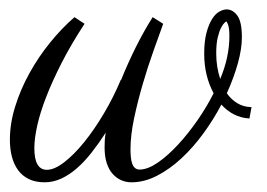

<svg xmlns="http://www.w3.org/2000/svg" viewBox="-40 -374 553 398"><path d="M135.3 -324.7Q107.4 -282.2 87.9 -243.9Q68.4 -205.6 55.7 -172.9Q43 -140.1 37.1 -113.3Q31.2 -86.4 31.2 -66.9Q31.2 -22 57.1 -22Q72.8 -22 93 -37.6Q113.3 -53.2 134.3 -79.1Q155.3 -105 175.3 -138.7Q195.3 -172.4 210.4 -208.5L210.9 -208Q225.1 -243.2 241.9 -276.9Q258.8 -310.5 276.4 -338.4L298.3 -324.7Q290 -301.8 278.3 -269Q266.6 -236.3 256.1 -200.4Q245.6 -164.6 238 -128.9Q230.5 -93.3 230.5 -64.5Q230.5 -56.2 231.2 -48.6Q231.9 -41 233.9 -35.2Q235.8 -29.3 239.7 -25.9Q243.7 -22.5 249.5 -22.5Q266.1 -22.5 287.4 -37.1Q308.6 -51.8 329.8 -75Q351.1 -98.1 370.4 -126.2Q389.6 -154.3 402.8 -180.7Q383.3 -216.8 383.3 -262.7Q383.3 -288.1 387.9 -305.7Q392.6 -323.2 399.4 -334.2Q406.2 -345.2 414.6 -349.9Q422.9 -354.5 429.7 -354.5Q442.4 -354.5 451.9 -341.8Q461.4 -329.1 461.4 -296.4Q461.4 -272.9 453.1 -242.9Q444.8 -212.9 430.2 -180.7Q439 -168 451.7 -160.2Q464.4 -152.3 481.4 -151.9L477.1 -128.4Q459.5 -129.4 444.8 -137Q430.2 -144.5 418.9 -157.2Q402.8 -126.5 381.6 -97.4Q360.4 -68.4 336.2 -45.9Q312 -23.4 285.6 -9.8Q259.3 3.9 232.4 3.9Q221.2 3.9 211.2 -0.5Q201.2 -4.9 193.4 -13.7Q185.5 -22.5 181.2 -36.1Q176.8 -49.8 176.8 -68.4Q176.8 -75.2 177.2 -83Q177.7 -90.8 179.2 -99.1Q165 -77.1 150.1 -58.1Q135.3 -39.1 119.6 -25.4Q104 -11.7 87.2 -3.9Q70.3 3.9 52.7 3.9Q33.7 3.9 20 -2.7Q6.3 -9.3 -2.4 -21.2Q-11.2 -33.2 -15.4 -49.3Q-19.5 -65.4 -19.5 -84.5Q-19.5 -118.2 -8.5 -153.3Q2.4 -188.5 21 -222.2Q39.6 -255.9 63.7 -285.6Q87.9 -315.4 114.3 -338.4ZM416.5 -210.4Q425.8 -232.4 430.7 -254.9Q435.5 -277.3 435.5 -298.8Q435.5 -314.9 433.1 -321.8Q430.7 -328.6 429.2 -329.6Q428.7 -329.6 425.5 -326.9Q422.4 -324.2 418.5 -316.9Q414.6 -309.6 411.4 -296.6Q408.2 -283.7 408.2 -263.2Q408.2 -249 410.4 -235.4Q412.6 -221.7 416.5 -210.4Z"/></svg>

Font: Parisienne
Style: Regular
Weight: 400
Designer: Astigmatic (AOETI)
Foundry: Astigmatic (AOETI)
Version: Version 1.000